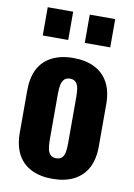

<svg xmlns="http://www.w3.org/2000/svg" viewBox="-91 -868 653 936"><g transform="rotate(10 235.5 -400.0)"><path d="M235 10Q173 10 129 -12.5Q85 -35 62.5 -78Q40 -121 40 -185V-393Q40 -457 62.5 -500Q85 -543 129 -565.5Q173 -588 235 -588Q297 -588 341 -565.5Q385 -543 408 -500Q431 -457 431 -393V-185Q431 -121 408 -78Q385 -35 341 -12.5Q297 10 235 10ZM236 -92Q255 -92 265 -102.5Q275 -113 278 -131.5Q281 -150 281 -174V-403Q281 -428 278 -446Q275 -464 265 -475Q255 -486 236 -486Q217 -486 207 -475Q197 -464 193.5 -446Q190 -428 190 -403V-174Q190 -150 193.5 -131.5Q197 -113 207 -102.5Q217 -92 236 -92ZM276 -670V-810H402V-670ZM68 -670V-810H194V-670Z"/></g></svg>

Font: Oswald SemiBold
Style: Regular
Weight: 600
Designer: Vernon Adams
Foundry: Vernon Adams
Version: Version 4.103;gftools[0.9.33.dev8+g029e19f]